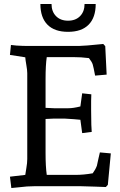

<svg xmlns="http://www.w3.org/2000/svg" viewBox="-20 -936 602 965"><path d="M351 -337 304 -340H251Q241 -340 209 -338V-167Q209 -99 215 -57H359Q400 -57 446 -65Q460 -84 467 -103Q468 -111 474.5 -137.5Q481 -164 482 -170L537 -165L522 -7L512 4L458 2Q402 0 389 0H150Q116 0 78 5L37 9L30 -48L107 -57Q108 -66 112.5 -91.5Q117 -117 117 -137V-568Q117 -583 112.5 -608.5Q108 -634 107 -648L30 -660L35 -710L63 -707Q95 -705 120 -705H376Q402 -705 499 -715L509 -704L516 -561L458 -556Q450 -599 446 -612Q442 -625 427 -644Q389 -649 346 -649H215Q209 -609 209 -538V-394Q243 -392 251 -392H324Q348 -392 384 -401L393 -467L439 -462Q438 -450 438 -429V-382Q438 -330 439 -309L441 -273L393 -267L384 -334ZM405 -916H461Q461 -848 425.5 -812Q390 -776 322 -776Q254 -776 218.5 -812Q183 -848 183 -916H239Q239 -878 261.5 -855Q284 -832 322 -832Q360 -832 382.5 -855Q405 -878 405 -916Z"/></svg>

Font: Andada
Style: Regular
Weight: 400
Designer: Carolina Giovagnoli
Foundry: Carolina Giovagnoli
Version: Version 1.002